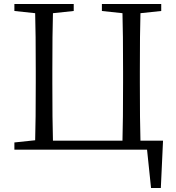

<svg xmlns="http://www.w3.org/2000/svg" viewBox="-20 -749 879 961"><path d="M736 192 716 0H52V-36L156 -47Q159 -143 159 -337V-392Q159 -588 156 -683L52 -694V-729H349V-694L245 -683Q242 -587 242 -392V-337Q242 -141 245 -45H593Q596 -142 596 -337V-392Q596 -588 593 -683L490 -694V-729H787V-694L683 -683Q680 -587 680 -392V-337Q680 -141 683 -45H796L785 192Z"/></svg>

Font: Cactus Classical Serif
Style: Regular
Weight: 400
Designer: Henry Chan (via Glyphwiki)、田海東、宇文滿月
Foundry: Moonlit Owen
Version: Version 1.000